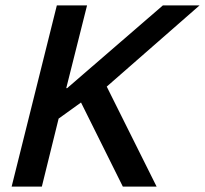

<svg xmlns="http://www.w3.org/2000/svg" viewBox="-20 -695 763 715"><path d="M23.3 0 191.7 -675H304.2L226.7 -366.7H230L586.7 -675H723.3L377.5 -372.5L563.3 0H437.5L281.7 -313.3L198.3 -253.3L135.8 0Z"/></svg>

Font: Funnel Sans Medium
Style: Italic
Weight: 500
Italic angle: -14.036°
Version: Version 1.000; Beta; Release 5; Build 24; ttfautohint (v1.8.